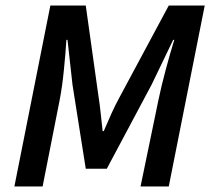

<svg xmlns="http://www.w3.org/2000/svg" viewBox="-20 -674 763 694"><path d="M32 0 162 -654H290L336 -326Q341 -295 344 -264Q347 -233 351 -200H355Q369 -233 383 -264Q397 -295 414 -326L590 -654H720L590 0H488L553 -314Q563 -362 579 -422Q595 -482 610 -530H606L528 -368L366 -64H290L242 -368L224 -530H220Q217 -482 211 -421.5Q205 -361 196 -314L134 0Z"/></svg>

Font: Source Sans 3 Semibold
Style: Italic
Weight: 600
Italic angle: -11°
Designer: Paul D. Hunt
Foundry: Adobe
Version: Version 3.052;hotconv 1.1.0;makeotfexe 2.6.0